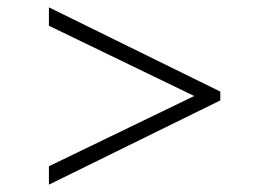

<svg xmlns="http://www.w3.org/2000/svg" viewBox="-20 -593 714 522"><path d="M113 -91V-141L508 -332L113 -523V-573L579 -344V-320Z"/></svg>

Font: Libra Serif Modern
Style: Italic
Weight: 400
Italic angle: -12°
Designer: Stefan Peev, Context Ltd
Foundry: Stefan Peev, Context Ltd
Version: Version 1.000